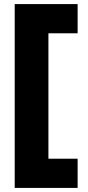

<svg xmlns="http://www.w3.org/2000/svg" viewBox="-20 -820 433 940"><path d="M52 -800H360V-657H217V-43H360V100H52Z"/></svg>

Font: Albert Sans Black
Style: Regular
Weight: 900
Designer: Andreas Rasmussen
Foundry: a.Foundry
Version: Version 1.025